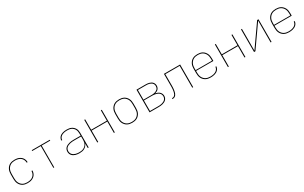

<svg xmlns="http://www.w3.org/2000/svg" viewBox="281 -2169 6038 3819"><g transform="rotate(-30 3300.0 -260.0)"><path d="M298 8Q269 8 241 2.5Q213 -3 188 -16.5Q163 -30 143.5 -51.5Q124 -73 112 -99Q100 -125 95.5 -153.5Q91 -182 91 -210V-310Q91 -338 95.5 -366.5Q100 -395 112 -421Q124 -447 143.5 -468.5Q163 -490 188 -503.5Q213 -517 241 -522.5Q269 -528 298 -528Q323 -528 348 -524.5Q373 -521 396.5 -511.5Q420 -502 440.5 -486.5Q461 -471 475 -450Q489 -429 496 -404.5Q503 -380 503 -355H482Q482 -378 475.5 -400Q469 -422 456.5 -440.5Q444 -459 425.5 -473Q407 -487 386 -495Q365 -503 342.5 -506Q320 -509 298 -509Q272 -509 246.5 -504Q221 -499 198.5 -486.5Q176 -474 158.5 -454Q141 -434 130.5 -410.5Q120 -387 116 -361.5Q112 -336 112 -310V-210Q112 -184 116 -158.5Q120 -133 130.5 -109.5Q141 -86 158.5 -66Q176 -46 198.5 -33.5Q221 -21 246.5 -16Q272 -11 298 -11Q320 -11 342.5 -14Q365 -17 386 -25Q407 -33 425.5 -47Q444 -61 456.5 -79.5Q469 -98 475.5 -120Q482 -142 482 -165H503Q503 -140 496 -115.5Q489 -91 475 -70Q461 -49 440.5 -33.5Q420 -18 396.5 -8.5Q373 1 348 4.5Q323 8 298 8Z M890 0V-501H693V-520H1107V-501H910V0Z M1492 8Q1469 8 1445.5 5.5Q1422 3 1399.5 -3.5Q1377 -10 1356.5 -22Q1336 -34 1321 -51.5Q1306 -69 1298.5 -91.5Q1291 -114 1291 -138Q1291 -163 1300.5 -187.5Q1310 -212 1328.5 -229Q1347 -246 1370.5 -256.5Q1394 -267 1419 -273.5Q1444 -280 1469.5 -282Q1495 -284 1520 -284H1680V-336Q1680 -360 1675.5 -383.5Q1671 -407 1659.5 -428Q1648 -449 1630.5 -465.5Q1613 -482 1591 -492Q1569 -502 1545.5 -505.5Q1522 -509 1498 -509Q1478 -509 1458 -507Q1438 -505 1418.5 -500Q1399 -495 1381 -485.5Q1363 -476 1349 -462Q1335 -448 1326.5 -429Q1318 -410 1318 -390H1297Q1298 -413 1306.5 -434Q1315 -455 1330.5 -472Q1346 -489 1366 -500Q1386 -511 1408 -517Q1430 -523 1452.5 -525.5Q1475 -528 1498 -528Q1524 -528 1550.5 -524Q1577 -520 1601 -509Q1625 -498 1645 -479.5Q1665 -461 1678 -438Q1691 -415 1696 -388.5Q1701 -362 1701 -336V0H1680V-103Q1669 -76 1649.5 -53.5Q1630 -31 1604.5 -17Q1579 -3 1550 2.5Q1521 8 1492 8ZM1495 -11Q1519 -11 1543.5 -15Q1568 -19 1590 -29.5Q1612 -40 1630 -56.5Q1648 -73 1659.5 -94.5Q1671 -116 1675.5 -140.5Q1680 -165 1680 -189V-265H1520Q1497 -265 1474.5 -263.5Q1452 -262 1430 -256.5Q1408 -251 1386.5 -242.5Q1365 -234 1347.5 -219.5Q1330 -205 1321 -183.5Q1312 -162 1312 -139Q1312 -118 1319 -98Q1326 -78 1340 -62.5Q1354 -47 1373 -37Q1392 -27 1412 -21Q1432 -15 1453 -13Q1474 -11 1495 -11Z M1899 0V-520H1920V-281H2280V-520H2301V0H2280V-262H1920V0Z M2700 8Q2671 8 2642.5 2.5Q2614 -3 2589 -16.5Q2564 -30 2544.5 -51.5Q2525 -73 2512.5 -98.5Q2500 -124 2495.5 -152.5Q2491 -181 2491 -210V-310Q2491 -339 2495.5 -367.5Q2500 -396 2512.5 -421.5Q2525 -447 2544.5 -468.5Q2564 -490 2589 -503.5Q2614 -517 2642.5 -522.5Q2671 -528 2700 -528Q2729 -528 2757.5 -522.5Q2786 -517 2811 -503.5Q2836 -490 2855.5 -468.5Q2875 -447 2887.5 -421.5Q2900 -396 2904.5 -367.5Q2909 -339 2909 -310V-210Q2909 -181 2904.5 -152.5Q2900 -124 2887.5 -98.5Q2875 -73 2855.5 -51.5Q2836 -30 2811 -16.5Q2786 -3 2757.5 2.5Q2729 8 2700 8ZM2700 -11Q2726 -11 2752 -16Q2778 -21 2800.5 -33.5Q2823 -46 2840.5 -65.5Q2858 -85 2869 -108.5Q2880 -132 2884 -158Q2888 -184 2888 -210V-310Q2888 -336 2884 -362Q2880 -388 2869 -411.5Q2858 -435 2840.5 -454.5Q2823 -474 2800.5 -486.5Q2778 -499 2752 -504Q2726 -509 2700 -509Q2674 -509 2648 -504Q2622 -499 2599.5 -486.5Q2577 -474 2559.5 -454.5Q2542 -435 2531 -411.5Q2520 -388 2516 -362Q2512 -336 2512 -310V-210Q2512 -184 2516 -158Q2520 -132 2531 -108.5Q2542 -85 2559.5 -65.5Q2577 -46 2599.5 -33.5Q2622 -21 2648 -16Q2674 -11 2700 -11Z M3099 0V-520H3306Q3327 -520 3348 -518Q3369 -516 3389.5 -510Q3410 -504 3428.5 -494Q3447 -484 3461 -468Q3475 -452 3482 -432Q3489 -412 3489 -391Q3489 -369 3481.5 -348Q3474 -327 3459.5 -311.5Q3445 -296 3425.5 -286.5Q3406 -277 3385 -271Q3410 -266 3434 -256.5Q3458 -247 3477 -230Q3496 -213 3506.5 -189Q3517 -165 3517 -140Q3517 -116 3508.5 -93.5Q3500 -71 3483 -54Q3466 -37 3444.5 -26.5Q3423 -16 3400 -10Q3377 -4 3353.5 -2Q3330 0 3306 0ZM3120 -279H3306Q3325 -279 3343 -281Q3361 -283 3379 -288Q3397 -293 3413.5 -301.5Q3430 -310 3443 -323Q3456 -336 3462 -354Q3468 -372 3468 -390Q3468 -409 3462 -426.5Q3456 -444 3443 -457.5Q3430 -471 3413.5 -479.5Q3397 -488 3379 -493Q3361 -498 3343 -499.5Q3325 -501 3306 -501H3120ZM3306 -19Q3327 -19 3348 -20.5Q3369 -22 3389.5 -27.5Q3410 -33 3429.5 -41.5Q3449 -50 3464.5 -64.5Q3480 -79 3488 -99Q3496 -119 3496 -140Q3496 -161 3488 -181Q3480 -201 3464.5 -215Q3449 -229 3429.5 -238Q3410 -247 3389.5 -252Q3369 -257 3348 -259Q3327 -261 3306 -261H3120V-19Z M4080 0V-501H3750V-273Q3750 -256 3750 -239Q3750 -222 3749 -205.5Q3748 -189 3747 -172Q3746 -155 3743 -138Q3740 -121 3736.5 -104.5Q3733 -88 3727 -72.5Q3721 -57 3711.5 -42.5Q3702 -28 3688.5 -18Q3675 -8 3658.5 -4Q3642 0 3625 0V-19Q3640 -19 3655 -23.5Q3670 -28 3681.5 -38Q3693 -48 3700 -62Q3707 -76 3711.5 -90.5Q3716 -105 3719 -120Q3722 -135 3724 -150.5Q3726 -166 3727 -181Q3728 -196 3728.5 -211.5Q3729 -227 3729 -242.5Q3729 -258 3729 -273V-520H4101V0Z M4501 8Q4472 8 4443.5 2.5Q4415 -3 4390 -16.5Q4365 -30 4345 -51Q4325 -72 4312.5 -98Q4300 -124 4295.5 -152.5Q4291 -181 4291 -210V-310Q4291 -339 4295.5 -367.5Q4300 -396 4312.5 -421.5Q4325 -447 4344.5 -468.5Q4364 -490 4389 -503.5Q4414 -517 4442.5 -522.5Q4471 -528 4500 -528Q4529 -528 4557.5 -522.5Q4586 -517 4611 -503.5Q4636 -490 4655.5 -468.5Q4675 -447 4687.5 -421.5Q4700 -396 4704.5 -367.5Q4709 -339 4709 -310V-251H4312V-210Q4312 -184 4316 -158Q4320 -132 4331 -108.5Q4342 -85 4360 -65.5Q4378 -46 4400.5 -33.5Q4423 -21 4449 -16Q4475 -11 4501 -11Q4521 -11 4541.5 -13Q4562 -15 4581.5 -20Q4601 -25 4619.5 -34.5Q4638 -44 4652.5 -58Q4667 -72 4676 -91Q4685 -110 4686 -130H4707Q4706 -107 4696.5 -85.5Q4687 -64 4671 -47.5Q4655 -31 4634.5 -20Q4614 -9 4592 -3Q4570 3 4547 5.5Q4524 8 4501 8ZM4688 -269V-310Q4688 -336 4684 -362Q4680 -388 4669 -411.5Q4658 -435 4640.5 -454.5Q4623 -474 4600.5 -486.5Q4578 -499 4552 -504Q4526 -509 4500 -509Q4474 -509 4448 -504Q4422 -499 4399.5 -486.5Q4377 -474 4359.5 -454.5Q4342 -435 4331 -411.5Q4320 -388 4316 -362Q4312 -336 4312 -310V-269Z M4899 0V-520H4920V-281H5280V-520H5301V0H5280V-262H4920V0Z M5499 0V-520H5520V-312Q5520 -239 5519.5 -166Q5519 -93 5519 -20L5870 -520H5901V0H5880V-208Q5880 -281 5880.5 -354Q5881 -427 5881 -500L5530 0Z M6301 8Q6272 8 6243.5 2.5Q6215 -3 6190 -16.5Q6165 -30 6145 -51Q6125 -72 6112.5 -98Q6100 -124 6095.5 -152.5Q6091 -181 6091 -210V-310Q6091 -339 6095.5 -367.5Q6100 -396 6112.5 -421.5Q6125 -447 6144.5 -468.5Q6164 -490 6189 -503.5Q6214 -517 6242.5 -522.5Q6271 -528 6300 -528Q6329 -528 6357.5 -522.5Q6386 -517 6411 -503.5Q6436 -490 6455.5 -468.5Q6475 -447 6487.5 -421.5Q6500 -396 6504.5 -367.5Q6509 -339 6509 -310V-251H6112V-210Q6112 -184 6116 -158Q6120 -132 6131 -108.5Q6142 -85 6160 -65.5Q6178 -46 6200.5 -33.5Q6223 -21 6249 -16Q6275 -11 6301 -11Q6321 -11 6341.5 -13Q6362 -15 6381.5 -20Q6401 -25 6419.5 -34.5Q6438 -44 6452.5 -58Q6467 -72 6476 -91Q6485 -110 6486 -130H6507Q6506 -107 6496.5 -85.5Q6487 -64 6471 -47.5Q6455 -31 6434.5 -20Q6414 -9 6392 -3Q6370 3 6347 5.5Q6324 8 6301 8ZM6488 -269V-310Q6488 -336 6484 -362Q6480 -388 6469 -411.5Q6458 -435 6440.5 -454.5Q6423 -474 6400.5 -486.5Q6378 -499 6352 -504Q6326 -509 6300 -509Q6274 -509 6248 -504Q6222 -499 6199.5 -486.5Q6177 -474 6159.5 -454.5Q6142 -435 6131 -411.5Q6120 -388 6116 -362Q6112 -336 6112 -310V-269Z"/></g></svg>

Font: Iosevka Thin Extended
Style: Regular
Weight: 100
Width: 7
Monospace: yes
Designer: Belleve Invis
Foundry: Belleve Invis
Version: Version 32.5.0; ttfautohint (v1.8.4)